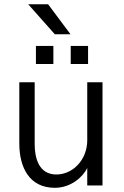

<svg xmlns="http://www.w3.org/2000/svg" viewBox="-20 -877 587 908"><path d="M239.3 -714.8H313.5L207.5 -856.9H113.3ZM149.9 -574.2H232.4V-659.7H149.9ZM314.5 -574.2H396.5V-659.7H314.5ZM239.3 11.2C315.4 11.2 372.6 -40.5 392.6 -82.5V0H464.8V-487.8H392.6V-213.4C392.6 -122.1 325.2 -51.8 246.6 -51.8C163.6 -51.8 144 -129.4 144 -195.8V-487.8H71.3V-198.7C71.3 -85.4 118.7 11.2 239.3 11.2Z"/></svg>

Font: HK Grotesk
Style: Regular
Weight: 400
Designer: Alfredo Marco Pradil and Stefan Peev
Foundry: Hanken Design Co.
Version: Version 1.045;PS 001.045;hotconv 1.0.88;makeotf.lib2.5.64775